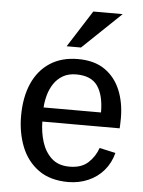

<svg xmlns="http://www.w3.org/2000/svg" viewBox="-52 -759 607 813"><g transform="rotate(5 251.0 -352.5)"><path d="M269.5 11.7Q191.4 11.7 141.8 -24.2Q92.3 -60.1 68.8 -119.6Q45.4 -179.2 45.4 -250Q45.4 -329.1 71 -387.7Q96.7 -446.3 146 -478.5Q195.3 -510.7 265.1 -510.7Q335 -510.7 379.4 -479.7Q423.8 -448.7 445.6 -396Q467.3 -343.3 467.3 -276.4Q467.3 -274.4 467 -265.6Q466.8 -256.8 466.6 -247.6Q466.3 -238.3 465.8 -233.9H137.2Q137.7 -188 150.6 -147Q163.6 -106 192.1 -79.8Q220.7 -53.7 268.1 -53.7Q318.8 -53.7 347.4 -80.3Q376 -106.9 388.7 -143.6L457 -128.4Q445.8 -85 418.7 -53.5Q391.6 -22 353 -5.4Q314.5 11.2 269.5 11.7ZM137.2 -293.9H381.3Q381.3 -366.7 354.2 -406Q327.1 -445.3 263.2 -445.3Q230 -445.3 206.5 -431.6Q183.1 -418 168.2 -395.5Q153.3 -373 146 -346.4Q138.7 -319.8 137.2 -293.9ZM272.9 -560.5H211.9L311.5 -716.8H436.5Z"/></g></svg>

Font: Pontano Sans Medium
Style: Regular
Weight: 500
Designer: Vernon Adams
Foundry: Vernon Adams
Version: Version 2.001